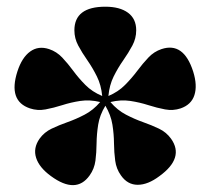

<svg xmlns="http://www.w3.org/2000/svg" viewBox="-20 -793 625 573"><path d="M247.5 -269.5Q207 -212.5 132 -267.5Q97 -293 87.8 -322Q78.5 -351 98 -379Q112 -398.5 134 -409Q156 -419.5 181.5 -428.5Q207 -437.5 232.5 -450.8Q258 -464 279 -488.5Q248 -496 219.8 -491.8Q191.5 -487.5 165.8 -479.2Q140 -471 116 -466.5Q92 -462 69.5 -469.5Q3.5 -491.5 32 -580Q45.5 -621.5 70 -639.2Q94.5 -657 126.5 -646.5Q149 -639 165.8 -621.2Q182.5 -603.5 198.5 -581.8Q214.5 -560 234.8 -539.5Q255 -519 285 -506.5Q282 -539 269.2 -564.8Q256.5 -590.5 240.8 -613Q225 -635.5 213.5 -657Q202 -678.5 202 -702.5Q202 -773 294.5 -773Q337.5 -773 362 -755Q386.5 -737 386.5 -702.5Q386.5 -678.5 375 -657Q363.5 -635.5 347.8 -613Q332 -590.5 319.2 -564.8Q306.5 -539 303.5 -506.5Q333 -519 353.2 -539.5Q373.5 -560 389.8 -581.8Q406 -603.5 422.8 -621.2Q439.5 -639 462 -646.5Q528 -668.5 556.5 -579.5Q569.5 -538 560.2 -509.2Q551 -480.5 519 -469.5Q496.5 -462 472.5 -466.5Q448.5 -471 422.8 -479.2Q397 -487.5 368.8 -491.8Q340.5 -496 309.5 -488.5Q330.5 -464 356 -450.8Q381.5 -437.5 407 -428.5Q432.5 -419.5 454.5 -409Q476.5 -398.5 490.5 -379Q531 -322 456 -267.5Q421.5 -241.5 391 -241.5Q360.5 -241.5 341 -269.5Q327 -289 323.8 -313.5Q320.5 -338 320.2 -365.2Q320 -392.5 315.5 -421Q311 -449.5 294.5 -477.5Q277.5 -449.5 273 -421Q268.5 -392.5 268.2 -365Q268 -337.5 264.8 -313.2Q261.5 -289 247.5 -269.5ZM294 -493.5Z"/></svg>

Font: Fraunces 72pt S050 Black
Style: Regular
Weight: 900
Version: Version 1.000; ttfautohint (v1.8.3)